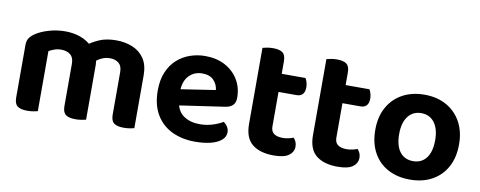

<svg xmlns="http://www.w3.org/2000/svg" viewBox="-57 -861 2825 1130"><g transform="rotate(10 1356.0 -296.0)"><path d="M487.6 -329.2V-215.6H348.2V-312Q348.2 -348.5 327 -365.2Q305.7 -381.9 273.2 -381.9Q250.2 -381.9 231.1 -374.9Q212 -367.9 199.2 -360.2V-215.6H59.8V-372.7Q59.8 -397.3 70.3 -413.3Q80.8 -429.2 101.1 -442.9Q132.7 -464.5 180.2 -478.3Q227.6 -492.2 278.2 -492.2Q326.6 -492.2 368.2 -477.3Q409.8 -462.5 439.4 -432.2Q446.7 -425.5 453.7 -419.2Q460.7 -412.9 464.7 -404.9Q474.3 -389.6 480.9 -369.9Q487.6 -350.3 487.6 -329.2ZM776 -316.7V-215.6H636.6V-312Q636.6 -348.5 616.5 -365.2Q596.4 -381.9 563.3 -381.9Q538.8 -381.9 516.6 -372.1Q494.3 -362.2 478.2 -347.1L405.9 -429.5Q437.9 -454.8 480.2 -473.5Q522.5 -492.2 582.5 -492.2Q634.5 -492.2 678.6 -474.5Q722.7 -456.8 749.4 -418.2Q776 -379.6 776 -316.7ZM59.8 -262H199.2V-1.3Q190.3 1.3 173.3 4.1Q156.4 7 136.5 7Q97 7 78.4 -7.1Q59.8 -21.2 59.8 -58.1ZM348.2 -262H487.6V-1.3Q478.6 1.3 461.5 4.1Q444.4 7 424.9 7Q385 7 366.6 -7.1Q348.2 -21.2 348.2 -58.1ZM636.6 -262H776V-1.3Q767 1.3 749.9 4.1Q732.8 7 713.2 7Q673.4 7 655 -7.1Q636.6 -21.2 636.6 -58.1Z M959.8 -171.4 954.5 -266.8 1209.6 -305.8Q1206.9 -337.7 1183.5 -363Q1160.1 -388.2 1114.6 -388.2Q1067.1 -388.2 1035.8 -355.9Q1004.6 -323.6 1003.3 -263.7L1007.2 -200.8Q1016.2 -143.3 1055.1 -117.3Q1094 -91.3 1149.9 -91.3Q1191.9 -91.3 1228.5 -103.3Q1265.2 -115.3 1287.2 -129.3Q1301.5 -120.4 1310.9 -105.2Q1320.4 -90.1 1320.4 -72.9Q1320.4 -44.6 1296.9 -24.8Q1273.4 -5 1233 5Q1192.5 15 1140.6 15Q1063 15 1002.5 -14Q942 -43 907.6 -100.8Q873.1 -158.6 873.1 -244.6Q873.1 -307.5 892.9 -354.3Q912.7 -401.1 946.5 -431.5Q980.3 -461.8 1023.6 -477Q1066.9 -492.2 1114.3 -492.2Q1181.9 -492.2 1232.6 -465.2Q1283.4 -438.2 1312.2 -391Q1341.1 -343.9 1341.1 -282.5Q1341.1 -252.6 1325.1 -237.5Q1309.2 -222.4 1280.6 -218.4Z M1436.5 -264H1574.6V-153.1Q1574.6 -123 1593.3 -109.8Q1612 -96.6 1645.4 -96.6Q1661.1 -96.6 1678.8 -100.2Q1696.5 -103.9 1709.1 -109.3Q1717.1 -100.7 1723.1 -88.4Q1729.1 -76.1 1729.1 -59.4Q1729.1 -27.5 1701.4 -6.6Q1673.8 14.3 1610.6 14.3Q1528.8 14.3 1482.6 -22.6Q1436.5 -59.6 1436.5 -143.4ZM1523 -358.9V-467.2H1716.8Q1721.8 -459.2 1726.4 -444.9Q1731.1 -430.7 1731.1 -414.1Q1731.1 -385.5 1718.1 -372.2Q1705.2 -358.9 1683.2 -358.9ZM1574.6 -238H1436.5V-598Q1445.4 -600.6 1462.5 -603.8Q1479.6 -607 1498.9 -607Q1538.4 -607 1556.5 -592.9Q1574.6 -578.7 1574.6 -541.9Z M1818.5 -264H1956.6V-153.1Q1956.6 -123 1975.3 -109.8Q1994 -96.6 2027.4 -96.6Q2043.1 -96.6 2060.8 -100.2Q2078.5 -103.9 2091.1 -109.3Q2099.1 -100.7 2105.1 -88.4Q2111.1 -76.1 2111.1 -59.4Q2111.1 -27.5 2083.4 -6.6Q2055.8 14.3 1992.6 14.3Q1910.8 14.3 1864.6 -22.6Q1818.5 -59.6 1818.5 -143.4ZM1905 -358.9V-467.2H2098.8Q2103.8 -459.2 2108.4 -444.9Q2113.1 -430.7 2113.1 -414.1Q2113.1 -385.5 2100.1 -372.2Q2087.2 -358.9 2065.2 -358.9ZM1956.6 -238H1818.5V-598Q1827.4 -600.6 1844.5 -603.8Q1861.6 -607 1880.9 -607Q1920.4 -607 1938.5 -592.9Q1956.6 -578.7 1956.6 -541.9Z M2674.7 -238.9Q2674.7 -161 2643.8 -104Q2613 -47.1 2556.8 -16.1Q2500.6 15 2424.6 15Q2348.9 15 2292.5 -15.7Q2236.1 -46.3 2205.1 -103.3Q2174.1 -160.3 2174.1 -238.9Q2174.1 -316.9 2205.6 -373.5Q2237.1 -430.2 2293.5 -461.2Q2350 -492.2 2424.8 -492.2Q2499.7 -492.2 2555.8 -460.9Q2611.9 -429.6 2643.3 -372.7Q2674.7 -315.9 2674.7 -238.9ZM2424.4 -381.9Q2374.7 -381.9 2345.8 -344.3Q2316.8 -306.7 2316.8 -238.9Q2316.8 -169.4 2345.2 -132.3Q2373.7 -95.2 2424.6 -95.2Q2475.4 -95.2 2503.7 -132.8Q2531.9 -170.4 2531.9 -238.9Q2531.9 -306.1 2503.4 -344Q2474.8 -381.9 2424.4 -381.9Z"/></g></svg>

Font: Baloo Tamma 2
Style: Regular
Weight: 400
Designer: Divya Kowshik, Shuchita Grover and Ek Type
Foundry: Ek Type
Version: Version 1.700